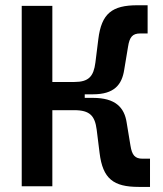

<svg xmlns="http://www.w3.org/2000/svg" viewBox="-20 -716 626 738"><path d="M63.5 0H181.2V-292.5H265.6C325.7 -292.5 344.7 -270.5 351.6 -217.8L362.8 -127.9C375 -28.8 416 2.4 513.2 2.4H556.6V-106H528.3C498.5 -106 487.3 -119.6 481.4 -156.7L466.8 -245.1C458 -303.2 423.3 -339.8 337.4 -339.8H305.7V-353.5H337.4C419.4 -353.5 448.7 -390.6 457.5 -448.2L472.2 -536.6C478 -573.7 489.3 -587.4 519 -587.4H547.4V-695.8H508.3C411.1 -695.8 370.1 -664.6 357.9 -565.4L346.7 -475.6C339.8 -421.9 320.8 -400.9 265.6 -400.9H181.2V-693.4H63.5Z"/></svg>

Font: Cascadia Code PL SemiBold
Style: Regular
Weight: 600
Monospace: yes
Designer: Aaron Bell
Foundry: Saja Typeworks
Version: Version 2404.023